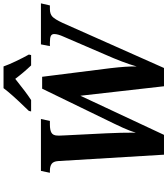

<svg xmlns="http://www.w3.org/2000/svg" viewBox="51 -1022 971 1114"><g transform="rotate(-90 537.0 -465.5)"><path d="M159 -614Q157 -642 142.5 -652Q128 -662 103 -662H91L102 -714H403L392 -662H371Q339 -662 323.5 -653Q308 -644 307 -620Q306 -612 308 -575L320 -335Q324 -255 324 -163Q334 -199 352.5 -239Q371 -279 375 -287L579 -707H648L698 -310Q709 -217 708 -159Q730 -236 778 -344L881 -583Q896 -616 896 -637Q896 -651 885 -656.5Q874 -662 847 -662H826L836 -714H1074L1062 -662H1041Q1013 -662 997.5 -648Q982 -634 961 -589L699 0H593L538 -485L311 0H196ZM450 -784 468 -803Q547 -884 582 -931H708Q718 -902 738.5 -859Q759 -816 777 -784L774 -771H714Q672 -815 636 -863Q555 -798 513 -771H447Z"/></g></svg>

Font: Noto Serif Narrow
Style: Bold Italic
Weight: 700
Width: 4
Italic angle: -12°
Designer: Monotype Design Team
Foundry: Monotype Imaging Inc.
Version: Version 1.001